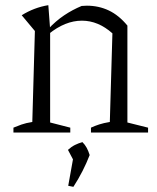

<svg xmlns="http://www.w3.org/2000/svg" viewBox="-20 -513 606 743"><path d="M32 0V-19Q46 -25 63 -31Q80 -37 105 -41L115 -393L64 -454Q112 -484 167 -493L174 -400V-39L252 -19V0ZM332 0V-19Q347 -26 364 -31.5Q381 -37 405 -41L415 -384L473 -414V-39L553 -19V0ZM168 -381 166 -400Q196 -432 228 -453.5Q260 -475 296 -490Q301 -490 306.5 -490.5Q312 -491 316 -491Q362 -491 401 -472.5Q440 -454 473 -414L415 -384Q360 -433 297 -433Q232 -433 168 -381ZM244 206 265 89 327 87Q315 118 299.5 148.5Q284 179 264 210ZM271 120 243 67Q256 55 270 48Q284 41 299 37Q309 47 315.5 59Q322 71 327 87Z"/></svg>

Font: Piazzolla 24pt Light
Style: Regular
Weight: 300
Designer: Juan Pablo del Peral
Foundry: Huerta Tipografica
Version: Version 2.005